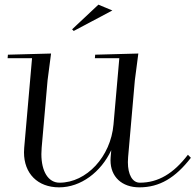

<svg xmlns="http://www.w3.org/2000/svg" viewBox="-20 -795 840 825"><path d="M289.8 -669 296.8 -662 462.8 -750 402.8 -775ZM14 -560 12.7 -545H117.7L84 -160C83.4 -153.3 83.1 -146.8 83.1 -140.4C83.1 -49.4 141.6 10 234.1 10C327.6 10 413.9 -55.6 458.1 -149.8L455.5 -120C455.1 -115.2 454.9 -110.5 454.9 -105.9C454.9 -35.8 503.1 10 579.1 10C665.6 10 733.7 -31 800.2 -117L787.4 -130C725.3 -49 659.6 -10 580.9 -10C549 -10 529.5 -44.5 529.5 -98.3C529.5 -105.3 529.8 -112.5 530.5 -120L559.4 -450L574.4 -565L389 -560L387.7 -545H492.7L467.7 -260C455.7 -122 351.8 -10 235.9 -10C187.5 -10 157.8 -58.2 157.8 -132.9C157.8 -141.6 158.2 -150.6 159 -160L184.4 -450L199.4 -565Z"/></svg>

Font: Galberik
Style: Regular
Weight: 400
Designer: Gluk
Foundry: Gluk
Version: Version 0.50